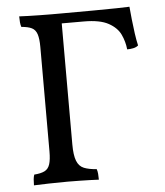

<svg xmlns="http://www.w3.org/2000/svg" viewBox="-50 -724 662 772"><g transform="rotate(-5 280.5 -338.0)"><path d="M56 3Q56 -10 57 -21Q58 -32 61 -40Q88 -42 103 -49.5Q118 -57 124 -75.5Q130 -94 130 -127V-549Q130 -582 124 -600.5Q118 -619 103 -626.5Q88 -634 61 -636Q58 -644 57 -655Q56 -666 56 -679Q72 -678 93.5 -677.5Q115 -677 138.5 -676.5Q162 -676 184 -676Q206 -676 224 -676V-147Q224 -104 233 -81Q242 -58 262 -50Q282 -42 313 -40Q316 -32 317 -21Q318 -10 318 3Q302 2 282 1.5Q262 1 239 0.5Q216 0 192 0Q157 0 116.5 1Q76 2 56 3ZM477 -509Q474 -540 460.5 -569Q447 -598 412.5 -617Q378 -636 313 -636H199L221 -676Q300 -676 356.5 -676.5Q413 -677 448.5 -677.5Q484 -678 501 -679Q503 -656 506 -627.5Q509 -599 513 -570.5Q517 -542 522 -521Q514 -514 502 -511.5Q490 -509 477 -509Z"/></g></svg>

Font: Vollkorn
Style: Regular
Weight: 400
Designer: Friedrich Althausen
Foundry: Friedrich Althausen
Version: Version 4.104